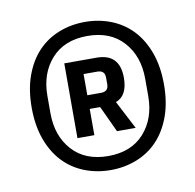

<svg xmlns="http://www.w3.org/2000/svg" viewBox="-56 -767 535 526"><g transform="rotate(-10 212.0 -504.0)"><path d="M212 -298Q173 -298 139 -311.5Q105 -325 80.5 -351Q56 -377 42 -415.5Q28 -454 28 -504Q28 -554 42 -592.5Q56 -631 80.5 -657Q105 -683 139 -696.5Q173 -710 212 -710Q251 -710 285 -696.5Q319 -683 343.5 -657Q368 -631 382 -592.5Q396 -554 396 -504Q396 -454 382 -415.5Q368 -377 343.5 -351Q319 -325 285 -311.5Q251 -298 212 -298ZM212 -337Q276 -337 312 -377Q348 -417 348 -480V-528Q348 -591 312 -631Q276 -671 212 -671Q148 -671 112 -631Q76 -591 76 -528V-480Q76 -417 112 -377Q148 -337 212 -337ZM184 -400H137V-608H227Q291 -608 291 -541Q291 -491 258 -479L299 -400H247L213 -473H184ZM222 -511Q243 -511 243 -531V-550Q243 -570 222 -570H184V-511Z"/></g></svg>

Font: IBM Plex Sans Condensed Medium
Style: Regular
Weight: 500
Width: 3
Designer: Mike Abbink, Paul van der Laan, Pieter van Rosmalen
Foundry: Bold Monday
Version: Version 1.3